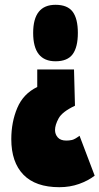

<svg xmlns="http://www.w3.org/2000/svg" viewBox="-20 -569 414 799"><path d="M304 -432Q304 -373 282.5 -343.5Q261 -314 211 -314Q118 -314 118 -432Q118 -549 211 -549Q261 -549 282.5 -520Q304 -491 304 -432ZM288 -280 292 -129Q239 -104 224 -76.5Q209 -49 209 -28Q209 -10 220.5 3Q232 16 256 16Q268 16 279.5 13.5Q291 11 311 -4L374 162Q347 183 309 196.5Q271 210 227 210Q128 210 77.5 158Q27 106 27 10Q27 -61 52 -120Q77 -179 135 -207V-280Z"/></svg>

Font: Georama ExtraCondensed Black
Style: Regular
Weight: 900
Width: 2
Designer: Jean-Baptiste Levee
Foundry: Production Type
Version: Version 1.000